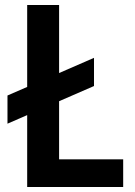

<svg xmlns="http://www.w3.org/2000/svg" viewBox="-20 -750 540 770"><path d="M10 -254V-367L357 -518V-405ZM89 0V-730H217V-111H474V0Z"/></svg>

Font: M PLUS Code Latin SemiBold
Style: Regular
Weight: 600
Designer: Coji Morishita
Foundry: UNDERFOREST DESIGN
Version: Version 1.002; ttfautohint (v1.8.3)